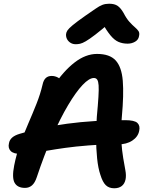

<svg xmlns="http://www.w3.org/2000/svg" viewBox="-20 -999 793 1029"><path d="M592 10Q564 10 547 -6.5Q530 -23 518 -62Q506 -97 500.5 -150Q495 -203 495 -262.5Q495 -322 499 -374Q505 -438 507.5 -479Q510 -520 508.5 -541.5Q507 -563 501 -572Q495 -581 483 -581Q458 -581 422.5 -543.5Q387 -506 345 -435.5Q303 -365 260 -267Q217 -169 177 -49Q167 -19 151.5 -5.5Q136 8 114 8Q74 8 58.5 -19Q43 -46 56 -112Q68 -173 88.5 -229Q109 -285 132 -338Q155 -391 175.5 -442.5Q196 -494 208 -545Q213 -569 225 -580.5Q237 -592 257 -592Q275 -592 291.5 -583Q308 -574 319 -551L264 -534Q320 -618 379.5 -664Q439 -710 500 -710Q568 -710 600 -675Q632 -640 638 -566Q644 -492 633 -373Q626 -297 630 -243Q634 -189 640.5 -151Q647 -113 652 -86Q657 -59 653 -38Q648 -14 632.5 -2Q617 10 592 10ZM92 -174Q52 -174 37 -190Q22 -206 28 -231Q31 -249 45 -261.5Q59 -274 86 -282Q199 -317 340.5 -336Q482 -355 650 -355Q701 -355 716.5 -340Q732 -325 726 -298Q720 -266 689 -245.5Q658 -225 611 -225Q523 -225 453.5 -219.5Q384 -214 330 -206.5Q276 -199 233.5 -191.5Q191 -184 156.5 -179Q122 -174 92 -174ZM386 -762Q370 -762 358 -769.5Q346 -777 339.5 -789Q333 -801 334 -816Q335 -826 341.5 -836Q348 -846 369.5 -864Q391 -882 438 -915Q472 -938 492.5 -952.5Q513 -967 529 -973Q545 -979 565 -979Q594 -979 610.5 -967.5Q627 -956 642 -930Q658 -899 674 -881.5Q690 -864 703 -853Q716 -842 722.5 -832Q729 -822 725 -805Q722 -786 704 -775.5Q686 -765 664 -765Q637 -765 615 -774.5Q593 -784 572 -809.5Q551 -835 524 -882H574Q523 -838 491 -813.5Q459 -789 440 -778Q421 -767 409 -764.5Q397 -762 386 -762Z"/></svg>

Font: Shantell Sans SemiBold
Style: Italic
Weight: 600
Italic angle: -11°
Designer: Stephen Nixon, Anya Danilova, Shantell Martin
Foundry: Arrow Type
Version: Version 1.011;[c5ecc13dd]